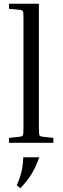

<svg xmlns="http://www.w3.org/2000/svg" viewBox="-20 -760 333 1022"><path d="M28 -713V-740H187V-81Q187 -46 190 -40Q193 -34 209 -32L264 -26V0H28V-26L83 -32Q99 -34 102 -40Q105 -46 105 -81V-659Q105 -694 102 -700Q99 -706 83 -708ZM88 242 69 226Q85 191 93.5 157Q102 123 104 77H189Q172 126 149 164.5Q126 203 88 242Z"/></svg>

Font: Inria Serif
Style: Regular
Weight: 400
Designer: Black Foundry Team
Foundry: Black Foundry
Version: Version 1.000; ttfautohint (v1.8.3)